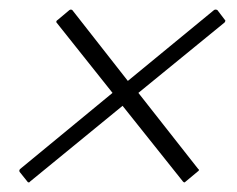

<svg xmlns="http://www.w3.org/2000/svg" viewBox="-20 -496 496 401"><path d="M21 -137Q20 -139 20.5 -140.5Q21 -142 22 -143L215 -302L98 -449Q97 -450 98 -452Q99 -454 100 -454L125 -475Q127 -476 128 -476Q129 -476 131 -475L247 -327L427 -475Q430 -477 434 -475L450 -454Q451 -454 450.5 -452Q450 -450 449 -449L269 -302L394 -143Q396 -142 395.5 -140.5Q395 -139 392 -137L368 -117Q366 -115 365 -115Q364 -115 362 -117L236 -275L43 -117Q42 -115 40 -115Q38 -115 37 -117Z"/></svg>

Font: Glory Thin ExtraLight
Style: Italic
Weight: 250
Italic angle: -12°
Version: Version 1.011